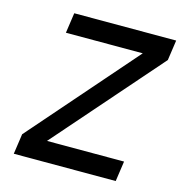

<svg xmlns="http://www.w3.org/2000/svg" viewBox="-104 -794 840 888"><g transform="rotate(15 315.5 -350.0)"><path d="M41 0H529L543 -97H174L617 -603L631 -700H143L129 -603H497L55 -97Z"/></g></svg>

Font: Unageo
Style: Medium-Italic
Weight: 500
Designer: Richard Sepsi
Foundry: Richard Sepsi
Version: Version 2.000